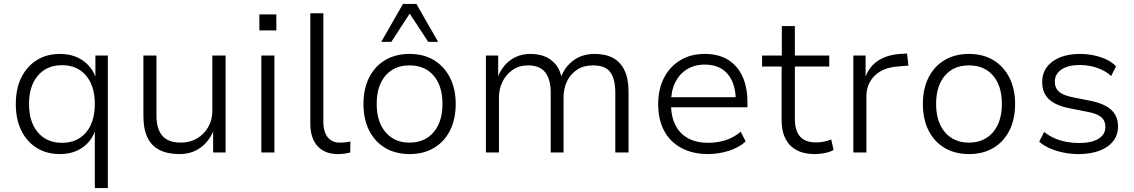

<svg xmlns="http://www.w3.org/2000/svg" viewBox="-20 -772 5741 972"><path d="M460 180V-112H462Q443 -56 396 -24Q349 8 283 8Q216 8 165.5 -23.5Q115 -55 87.5 -112Q60 -169 60 -245Q60 -323 88 -379.5Q116 -436 166 -467.5Q216 -499 284 -499Q350 -499 398 -466.5Q446 -434 466 -376H463V-491H526V180ZM294 -49Q371 -49 415.5 -101.5Q460 -154 460 -246Q460 -337 415.5 -389.5Q371 -442 294 -442Q217 -442 172 -389.5Q127 -337 127 -246Q127 -154 172 -101.5Q217 -49 294 -49Z M888 8Q828 8 787 -13Q746 -34 726 -77Q706 -120 706 -183V-491H772V-186Q772 -144 784.5 -113Q797 -82 824.5 -66Q852 -50 896 -50Q942 -50 978 -71.5Q1014 -93 1034.5 -129.5Q1055 -166 1055 -211V-491H1122V0H1059V-113H1062Q1039 -56 994.5 -24Q950 8 888 8Z M1293 -618V-699H1379V-618ZM1303 0V-491H1369V0Z M1690 8Q1624 8 1587.5 -32.5Q1551 -73 1551 -146V-705H1617V-154Q1617 -121 1627 -97.5Q1637 -74 1655.5 -62Q1674 -50 1700 -50Q1714 -50 1727.5 -51.5Q1741 -53 1754 -56L1753 0Q1738 4 1723 6Q1708 8 1690 8Z M2054 8Q1982 8 1929.5 -23.5Q1877 -55 1848.5 -112Q1820 -169 1820 -246Q1820 -322 1848.5 -379Q1877 -436 1929.5 -467.5Q1982 -499 2053 -499Q2125 -499 2177 -467.5Q2229 -436 2258 -379Q2287 -322 2287 -246Q2287 -169 2258.5 -112Q2230 -55 2177.5 -23.5Q2125 8 2054 8ZM2053 -50Q2130 -50 2175 -102.5Q2220 -155 2220 -246Q2220 -337 2175.5 -389Q2131 -441 2053 -441Q1976 -441 1931.5 -389Q1887 -337 1887 -246Q1887 -155 1932 -102.5Q1977 -50 2053 -50ZM1910 -560 2020 -752H2088L2198 -560H2148L2054 -703L1961 -560Z M2440 0V-491H2502V-379H2499Q2512 -414 2535 -441Q2558 -468 2591 -483.5Q2624 -499 2665 -499Q2731 -499 2772 -466.5Q2813 -434 2823 -378H2819Q2837 -431 2881.5 -465Q2926 -499 2991 -499Q3047 -499 3084.5 -478Q3122 -457 3142 -415Q3162 -373 3162 -308V0H3095V-302Q3095 -371 3070 -406Q3045 -441 2982 -441Q2935 -441 2902 -419.5Q2869 -398 2851 -361.5Q2833 -325 2833 -277V0H2768V-302Q2768 -371 2740 -406Q2712 -441 2654 -441Q2608 -441 2575 -418Q2542 -395 2524 -358.5Q2506 -322 2506 -280V0Z M3565 8Q3488 8 3431 -22Q3374 -52 3343 -108.5Q3312 -165 3312 -245Q3312 -320 3341 -377Q3370 -434 3423 -466.5Q3476 -499 3548 -499Q3619 -499 3667 -468.5Q3715 -438 3739.5 -383.5Q3764 -329 3764 -253V-229H3359V-280H3725L3705 -261Q3705 -348 3664.5 -396.5Q3624 -445 3548 -445Q3496 -445 3457.5 -421Q3419 -397 3398 -354Q3377 -311 3377 -253V-246Q3377 -182 3399.5 -138Q3422 -94 3464.5 -71.5Q3507 -49 3565 -49Q3607 -49 3649 -61Q3691 -73 3730 -105L3755 -56Q3720 -24 3668 -8Q3616 8 3565 8Z M4105 8Q4023 8 3980 -36.5Q3937 -81 3937 -163V-435H3838V-491H3938V-640H4004V-491H4178V-435H4004V-172Q4004 -111 4030 -81Q4056 -51 4112 -51Q4133 -51 4152 -55Q4171 -59 4188 -66L4200 -13Q4184 -3 4157 2.5Q4130 8 4105 8Z M4300 0V-491H4362V-379H4360Q4379 -434 4424 -464Q4469 -494 4536 -499L4572 -501L4579 -440L4521 -435Q4448 -429 4407 -387.5Q4366 -346 4366 -283V0Z M4886 8Q4814 8 4761.5 -23.5Q4709 -55 4680.5 -112Q4652 -169 4652 -246Q4652 -322 4680.5 -379Q4709 -436 4761.5 -467.5Q4814 -499 4885 -499Q4957 -499 5009 -467.5Q5061 -436 5090 -379Q5119 -322 5119 -246Q5119 -169 5090.5 -112Q5062 -55 5009.5 -23.5Q4957 8 4886 8ZM4885 -50Q4962 -50 5007 -102.5Q5052 -155 5052 -246Q5052 -337 5007.5 -389Q4963 -441 4885 -441Q4808 -441 4763.5 -389Q4719 -337 4719 -246Q4719 -155 4764 -102.5Q4809 -50 4885 -50Z M5440 8Q5402 8 5364.5 0.5Q5327 -7 5295 -21Q5263 -35 5241 -55L5266 -104Q5291 -84 5320 -71.5Q5349 -59 5380.5 -53.5Q5412 -48 5442 -48Q5506 -48 5541 -69.5Q5576 -91 5576 -129Q5576 -161 5555 -179Q5534 -197 5485 -206L5389 -225Q5322 -239 5289 -271Q5256 -303 5256 -357Q5256 -400 5279.5 -432Q5303 -464 5346 -481.5Q5389 -499 5447 -499Q5482 -499 5516.5 -492Q5551 -485 5581 -471Q5611 -457 5630 -436L5605 -387Q5585 -406 5558.5 -418.5Q5532 -431 5503.5 -437Q5475 -443 5447 -443Q5387 -443 5353.5 -420Q5320 -397 5320 -359Q5320 -327 5339.5 -309Q5359 -291 5404 -281L5499 -262Q5570 -248 5605 -216.5Q5640 -185 5640 -132Q5640 -89 5615.5 -57.5Q5591 -26 5546 -9Q5501 8 5440 8Z"/></svg>

Font: Nunito Sans 9pt Light
Style: Regular
Weight: 300
Version: Version 3.101;gftools[0.9.27]